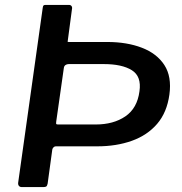

<svg xmlns="http://www.w3.org/2000/svg" viewBox="-20 -762 742 782"><path d="M670 -377Q660 -304 620 -257.5Q580 -211 517 -188.5Q454 -166 376 -166H207Q202 -166 198 -162Q194 -158 193 -153L174 -14Q172 -5 168.5 -2.5Q165 0 156 0H69Q61 0 57 -5Q53 -10 54 -18L154 -730Q155 -738 157.5 -740Q160 -742 166 -742H261Q268 -742 271.5 -737Q275 -732 273 -724L256 -596Q255 -592 255.5 -591.5Q256 -591 260 -591H417Q497 -591 558 -567.5Q619 -544 649.5 -497Q680 -450 670 -377ZM548 -390Q557 -451 517 -476Q477 -501 403 -501H260Q252 -501 246.5 -497Q241 -493 240 -485L209 -267Q208 -259 209 -257Q210 -255 217 -255H370Q442 -255 490.5 -288Q539 -321 548 -390Z"/></svg>

Font: Libre Franklin Medium
Style: Italic
Weight: 500
Italic angle: -8°
Designer: Pablo Impallari, Rodrigo Fuenzalida, Nhung Nguyen
Foundry: Impallari Type
Version: Version 3.000